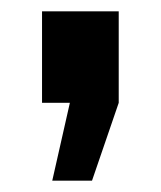

<svg xmlns="http://www.w3.org/2000/svg" viewBox="-20 -183 283 338"><path d="M142 135 189 -2V-163H54V-2H103L72 135Z"/></svg>

Font: Raleway
Style: ExtraBold
Weight: 800
Designer: Matt McInerney, Pablo Impallari, Rodrigo Fuenzalida
Foundry: Matt McInerney, Pablo Impallari, Rodrigo Fuenzalida
Version: Version 3.000